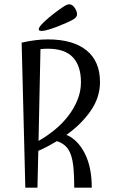

<svg xmlns="http://www.w3.org/2000/svg" viewBox="-20 -867 532 887"><path d="M80 0ZM80 -670Q146 -685 201 -685Q317 -685 379.5 -634.5Q442 -584 442 -488Q442 -417 399 -355Q356 -293 287 -244Q338 -223 371 -159.5Q404 -96 404 0H323Q323 -53 319.5 -90.5Q316 -128 307 -153Q298 -178 282.5 -192.5Q267 -207 243 -215Q223 -203 201.5 -191.5Q180 -180 157 -170L153 0H97ZM200 -642Q192 -642 184 -641.5Q176 -641 167 -640L158 -216Q197 -238 232.5 -267Q268 -296 295 -331Q322 -366 338 -405.5Q354 -445 354 -487Q354 -562 317 -602Q280 -642 200 -642ZM172 -724Q169 -724 164 -725.5Q159 -727 159 -732Q159 -740 173.5 -755.5Q188 -771 208 -787.5Q228 -804 248.5 -819Q269 -834 281 -841Q291 -847 300 -847Q314 -847 325 -831Q336 -815 336 -801Q336 -787 318 -777Q308 -771 288 -762Q268 -753 246 -744.5Q224 -736 203.5 -730Q183 -724 172 -724Z"/></svg>

Font: Combo
Style: Regular
Weight: 400
Designer: Eduardo Rodriguez Tunni
Foundry: Eduardo Rodriguez Tunni
Version: Version 1.001